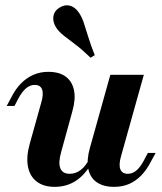

<svg xmlns="http://www.w3.org/2000/svg" viewBox="-20 -704 621 735"><path d="M189.5 11.3Q146.8 11.3 120.6 -8.9Q94.4 -29 87.1 -65.7Q79.8 -102.4 93.5 -152.4L137.9 -311.3Q147.6 -343.5 141.1 -361.3Q134.7 -379 112.9 -379Q95.2 -379 79.8 -366.1Q64.5 -353.2 50 -326.6L35.5 -298.4H5.6L24.2 -333.1Q40.3 -364.5 61.3 -385.5Q82.3 -406.5 108.1 -417.7Q133.9 -429 164.5 -429Q207.3 -429 231.9 -410.5Q256.5 -391.9 263.3 -358.5Q270.2 -325 257.3 -279L214.5 -123.4Q202.4 -81.5 210.9 -60.1Q219.4 -38.7 246.8 -38.7Q269.4 -38.7 288.3 -52.8Q307.3 -66.9 321.8 -95.2L331.5 -80.6Q305.6 -34.7 270.2 -11.7Q234.7 11.3 189.5 11.3ZM416.9 11.3Q375 11.3 349.6 -6.9Q324.2 -25 317.7 -58.9Q311.3 -92.7 324.2 -137.9L402.4 -417.7H530.6L443.5 -106.5Q433.9 -73.4 440.7 -56Q447.6 -38.7 469.4 -38.7Q487.1 -38.7 502.4 -51.6Q517.7 -64.5 531.5 -91.1L546 -118.5H575.8L557.3 -84.7Q541.1 -53.2 520.2 -31.9Q499.2 -10.5 473.8 0.4Q448.4 11.3 416.9 11.3ZM326.6 -483.1Q295.2 -513.7 269.4 -533.1Q243.5 -552.4 224.6 -567.3Q205.6 -582.3 194.4 -599.2Q181.5 -620.2 184.3 -640.7Q187.1 -661.3 205.6 -673.4Q225.8 -687.1 246 -682.7Q266.1 -678.2 281.5 -656.5Q292.7 -640.3 300.4 -617.7Q308.1 -595.2 317.3 -564.5Q326.6 -533.9 342.7 -492.7Z"/></svg>

Font: Playfair 5pt SemiExpanded Light ExtraBold
Style: Italic
Weight: 800
Italic angle: -15.6°
Version: Version 2.001;gftools[0.9.30]